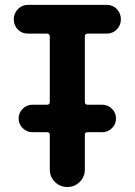

<svg xmlns="http://www.w3.org/2000/svg" viewBox="-20 -750 540 770"><path d="M408.2 -730.5Q432.6 -730.5 448.7 -713.4Q464.8 -696.3 464.8 -672.4Q464.8 -648.4 448.2 -631.8Q431.6 -615.2 408.2 -615.2H331.1Q320.3 -615.2 320.3 -603.5V-340.8Q320.3 -330.1 331.1 -330.1H389.6Q412.1 -330.1 428.7 -314Q445.3 -297.9 445.3 -274.9Q445.3 -252 428.7 -235.8Q412.1 -219.7 389.6 -219.7H331.1Q320.3 -219.7 320.3 -209V-70.3Q320.3 -41 299.8 -20.5Q279.3 0 250 0Q220.7 0 200.2 -20.5Q179.7 -41 179.7 -70.3V-209Q179.7 -219.7 168.9 -219.7H110.4Q87.9 -219.7 71.3 -235.8Q54.7 -252 54.7 -274.9Q54.7 -297.9 71.3 -314Q87.9 -330.1 110.4 -330.1H168.9Q179.7 -330.1 179.7 -340.8V-603.5Q179.7 -614.3 168.9 -615.2H91.8Q67.4 -615.2 51.3 -631.8Q35.2 -648.4 35.2 -672.4Q35.2 -696.3 51.8 -713.4Q68.4 -730.5 91.8 -730.5Z"/></svg>

Font: Rounded-X Mgen+ 2m bold
Style: Bold
Weight: 700
Designer: [Source Han Sans]
Ryoko NISHIZUKA  (kana & ideographs); Paul D. Hunt (Latin, Greek & Cyrillic); Wenlong ZHANG  (bopomofo
Version: Version 1.059.20150602